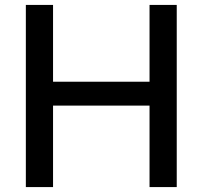

<svg xmlns="http://www.w3.org/2000/svg" viewBox="-20 -760 823 780"><path d="M85 0V-740H195.5V-428H587.5V-740H698V0H587.5V-331H195.5V0Z"/></svg>

Font: Encode Sans SC SemiExpanded Medium
Style: Regular
Weight: 500
Width: 6
Designer: Multiple Designers
Foundry: Impallari Type
Version: Version 3.002